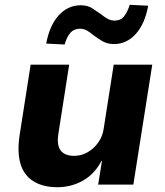

<svg xmlns="http://www.w3.org/2000/svg" viewBox="-20 -771 688 802"><path d="M219 11Q161 11 121 -13Q81 -37 66 -85.5Q51 -134 62 -207L108 -501H269L224 -213Q219 -184 224 -163Q229 -142 245.5 -131Q262 -120 289 -120Q320 -120 346 -135Q372 -150 390.5 -176Q409 -202 413 -233L455 -501H616L537 0H390L406 -99H404Q375 -44 326.5 -16.5Q278 11 219 11ZM250 -585 173 -589Q187 -665 225.5 -707Q264 -749 317 -749Q346 -749 366 -736Q386 -723 404 -710Q416 -700 429.5 -692.5Q443 -685 458 -685Q484 -685 498 -702.5Q512 -720 522 -751L599 -747Q585 -671 547 -629Q509 -587 456 -587Q428 -587 407 -599.5Q386 -612 369 -625Q356 -636 343 -643.5Q330 -651 314 -651Q289 -651 274 -634Q259 -617 250 -585Z"/></svg>

Font: Nunito Sans 8pt ExtraBold
Style: Italic
Weight: 800
Italic angle: -9°
Version: Version 3.101;gftools[0.9.27]